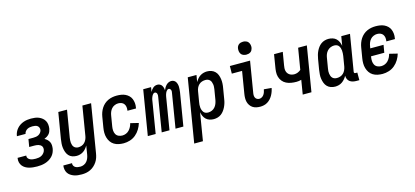

<svg xmlns="http://www.w3.org/2000/svg" viewBox="-73 -1335 4646 2149"><g transform="rotate(-15 2250.0 -261.0)"><path d="M205 8Q181 8 157.5 5.5Q134 3 112 -3Q90 -9 70.5 -20.5Q51 -32 37.5 -49Q24 -66 18 -88.5Q12 -111 16 -135L17 -142H117V-139Q114 -123 124 -110Q134 -97 148.5 -90.5Q163 -84 179.5 -82Q196 -80 212 -80Q230 -80 248 -83Q266 -86 282 -95.5Q298 -105 309.5 -120.5Q321 -136 324 -154Q326 -166 324 -177.5Q322 -189 315.5 -197.5Q309 -206 299 -212Q289 -218 278 -221Q267 -224 255 -225Q243 -226 231 -226H174L189 -314H246Q261 -314 277 -316.5Q293 -319 307 -326.5Q321 -334 331.5 -347.5Q342 -361 345 -376Q347 -391 341.5 -405Q336 -419 324.5 -427Q313 -435 298 -437.5Q283 -440 267 -440Q253 -440 238 -437.5Q223 -435 209 -427.5Q195 -420 185 -407Q175 -394 173 -380L172 -378H72L73 -382Q76 -403 85.5 -424Q95 -445 110.5 -463Q126 -481 146 -494Q166 -507 187.5 -514.5Q209 -522 231 -525Q253 -528 274 -528Q298 -528 321.5 -525Q345 -522 366 -513Q387 -504 404.5 -489.5Q422 -475 432.5 -455.5Q443 -436 445.5 -412Q448 -388 444 -364Q441 -349 435 -333.5Q429 -318 417.5 -305.5Q406 -293 391.5 -284Q377 -275 362 -269Q379 -260 393 -247Q407 -234 415.5 -217Q424 -200 425 -180Q426 -160 423 -139Q419 -116 409 -94Q399 -72 381.5 -54Q364 -36 342.5 -23.5Q321 -11 297.5 -4Q274 3 251 5.5Q228 8 205 8Z M665 223Q642 223 619 220.5Q596 218 575 210.5Q554 203 535.5 190.5Q517 178 505.5 160Q494 142 490 119.5Q486 97 489 74L490 73H590Q587 89 594.5 102.5Q602 116 614 123Q626 130 641 132.5Q656 135 672 135Q692 135 712.5 126Q733 117 747 100Q761 83 768.5 62.5Q776 42 779 22L795 -77Q785 -59 771 -42.5Q757 -26 739.5 -14.5Q722 -3 702 2.5Q682 8 663 8Q636 8 612 -0.5Q588 -9 572 -27Q556 -45 547.5 -68.5Q539 -92 535.5 -117.5Q532 -143 534 -169Q536 -195 540 -221L590 -520H691L639 -207Q637 -193 636 -178.5Q635 -164 636.5 -150Q638 -136 642.5 -123Q647 -110 656 -100Q665 -90 678 -85Q691 -80 706 -80Q725 -80 744.5 -87Q764 -94 778.5 -109Q793 -124 801.5 -143Q810 -162 813 -181L869 -520H970L878 36Q874 61 866 85.5Q858 110 843 132.5Q828 155 808 173Q788 191 764 202.5Q740 214 715 218.5Q690 223 665 223Z M1208 8Q1178 8 1149.5 2Q1121 -4 1097.5 -18.5Q1074 -33 1058.5 -55.5Q1043 -78 1035 -105.5Q1027 -133 1027 -162.5Q1027 -192 1032 -221L1052 -341Q1056 -366 1065 -391Q1074 -416 1088.5 -438.5Q1103 -461 1123.5 -479Q1144 -497 1168.5 -508Q1193 -519 1218 -523.5Q1243 -528 1268 -528Q1294 -528 1319.5 -524Q1345 -520 1367 -509.5Q1389 -499 1406.5 -482Q1424 -465 1433 -442.5Q1442 -420 1444.5 -394.5Q1447 -369 1442 -343L1441 -333H1341L1342 -339Q1345 -359 1342 -378Q1339 -397 1328 -412Q1317 -427 1299 -433.5Q1281 -440 1262 -440Q1241 -440 1220 -431Q1199 -422 1184.5 -405.5Q1170 -389 1162 -368.5Q1154 -348 1151 -327L1131 -207Q1127 -184 1128.5 -160.5Q1130 -137 1140.5 -118Q1151 -99 1171.5 -89.5Q1192 -80 1216 -80Q1237 -80 1258 -88.5Q1279 -97 1294.5 -113.5Q1310 -130 1320 -150Q1330 -170 1335 -191L1429 -168Q1419 -133 1398.5 -99Q1378 -65 1348 -40Q1318 -15 1281 -3.5Q1244 8 1208 8Z M1488 0 1574 -520H1665L1656 -466Q1662 -479 1670.5 -490Q1679 -501 1689.5 -510Q1700 -519 1713 -523.5Q1726 -528 1739 -528Q1755 -528 1768.5 -521Q1782 -514 1790 -502Q1798 -490 1802 -475Q1806 -460 1806 -445Q1812 -460 1820.5 -474.5Q1829 -489 1841 -501.5Q1853 -514 1868.5 -521Q1884 -528 1899 -528H1900Q1916 -528 1929.5 -521Q1943 -514 1951 -501.5Q1959 -489 1963 -474Q1967 -459 1967.5 -443.5Q1968 -428 1966.5 -412Q1965 -396 1963 -380L1900 0H1809L1874 -395Q1876 -404 1876.5 -413Q1877 -422 1874 -430Q1871 -438 1864.5 -444Q1858 -450 1849 -450Q1841 -450 1833.5 -444Q1826 -438 1821 -430.5Q1816 -423 1812.5 -415Q1809 -407 1806.5 -398.5Q1804 -390 1802 -381.5Q1800 -373 1799 -365L1739 0H1649L1714 -395Q1716 -404 1716 -413Q1716 -422 1713.5 -430Q1711 -438 1704.5 -444Q1698 -450 1689 -450Q1680 -450 1672.5 -444Q1665 -438 1660.5 -430.5Q1656 -423 1652.5 -415Q1649 -407 1646 -398.5Q1643 -390 1641.5 -381.5Q1640 -373 1639 -365L1579 0Z M1968 215 2090 -520H2191L2178 -441Q2189 -460 2203 -477Q2217 -494 2235 -505.5Q2253 -517 2273.5 -522.5Q2294 -528 2314 -528Q2341 -528 2365 -519.5Q2389 -511 2406.5 -493.5Q2424 -476 2433 -452.5Q2442 -429 2445.5 -403.5Q2449 -378 2447.5 -351.5Q2446 -325 2441 -299L2421 -179Q2418 -157 2411.5 -135Q2405 -113 2395 -92Q2385 -71 2371 -52Q2357 -33 2338.5 -19Q2320 -5 2297 1.5Q2274 8 2252 8Q2227 8 2203.5 0.5Q2180 -7 2163 -23Q2146 -39 2136 -61Q2126 -83 2122 -107L2069 215ZM2210 -80Q2231 -80 2252 -88.5Q2273 -97 2288 -114Q2303 -131 2311 -151.5Q2319 -172 2323 -193L2343 -313Q2345 -328 2346 -342.5Q2347 -357 2344.5 -371Q2342 -385 2337.5 -398Q2333 -411 2323 -421Q2313 -431 2300 -435.5Q2287 -440 2272 -440Q2252 -440 2232 -433.5Q2212 -427 2196.5 -412Q2181 -397 2172.5 -378Q2164 -359 2161 -339L2141 -219Q2138 -204 2137 -188Q2136 -172 2137.5 -157Q2139 -142 2144 -128Q2149 -114 2157.5 -102.5Q2166 -91 2180 -85.5Q2194 -80 2210 -80Z M2790 8Q2766 8 2743.5 3Q2721 -2 2703 -14Q2685 -26 2672.5 -44.5Q2660 -63 2654.5 -84.5Q2649 -106 2649.5 -130Q2650 -154 2654 -177L2696 -432H2577L2578 -520H2812L2753 -163Q2750 -148 2750.5 -133.5Q2751 -119 2757 -106.5Q2763 -94 2775.5 -87Q2788 -80 2802 -80Q2818 -80 2832.5 -88.5Q2847 -97 2856 -110.5Q2865 -124 2870 -139Q2875 -154 2878 -170L2966 -162Q2962 -141 2954.5 -120Q2947 -99 2936 -79.5Q2925 -60 2909.5 -43Q2894 -26 2874.5 -14Q2855 -2 2833 3Q2811 8 2790 8ZM2790 -595Q2773 -595 2756 -601.5Q2739 -608 2729.5 -621.5Q2720 -635 2717 -652.5Q2714 -670 2717 -688Q2719 -701 2725.5 -712.5Q2732 -724 2742.5 -731.5Q2753 -739 2765.5 -742Q2778 -745 2791 -745Q2808 -745 2825 -738.5Q2842 -732 2851.5 -718.5Q2861 -705 2864.5 -687.5Q2868 -670 2865 -652Q2862 -639 2856 -627.5Q2850 -616 2839 -608.5Q2828 -601 2815.5 -598Q2803 -595 2790 -595Z M3283 0 3310 -164Q3295 -160 3281 -158Q3267 -156 3253 -156Q3222 -156 3192 -161Q3162 -166 3136 -179Q3110 -192 3092 -214.5Q3074 -237 3066 -265Q3058 -293 3060 -324Q3062 -355 3068 -386L3090 -520H3191L3166 -371Q3163 -355 3162 -339.5Q3161 -324 3164 -309Q3167 -294 3175 -281.5Q3183 -269 3195 -260.5Q3207 -252 3222 -248Q3237 -244 3253 -244Q3272 -244 3292 -252Q3312 -260 3328 -274L3369 -520H3470L3384 0Z M3659 8Q3632 8 3608 -0.5Q3584 -9 3567 -26.5Q3550 -44 3541 -67.5Q3532 -91 3528 -116.5Q3524 -142 3526 -168.5Q3528 -195 3532 -221L3552 -341Q3556 -363 3562 -385Q3568 -407 3578 -428Q3588 -449 3602 -468Q3616 -487 3635 -501Q3654 -515 3676.5 -521.5Q3699 -528 3721 -528Q3746 -528 3770 -520.5Q3794 -513 3810.5 -497Q3827 -481 3837 -459Q3847 -437 3851 -413L3869 -520H3970L3900 -100Q3900 -96 3900 -92Q3900 -88 3902.5 -85Q3905 -82 3909 -81Q3913 -80 3918 -80H3937V8H3903Q3882 8 3862.5 3.5Q3843 -1 3827.5 -12.5Q3812 -24 3804 -42Q3796 -60 3796 -81Q3786 -62 3771.5 -45Q3757 -28 3739 -15.5Q3721 -3 3700 2.5Q3679 8 3659 8ZM3702 -80Q3722 -80 3741.5 -86.5Q3761 -93 3776.5 -108Q3792 -123 3800.5 -142Q3809 -161 3813 -181L3833 -301Q3835 -316 3836 -332Q3837 -348 3835.5 -363Q3834 -378 3829.5 -392Q3825 -406 3816.5 -417.5Q3808 -429 3794 -434.5Q3780 -440 3764 -440Q3743 -440 3722 -431.5Q3701 -423 3685.5 -406Q3670 -389 3662 -368.5Q3654 -348 3651 -327L3631 -207Q3628 -192 3627.5 -177.5Q3627 -163 3629 -149Q3631 -135 3636 -122Q3641 -109 3650.5 -99Q3660 -89 3673.5 -84.5Q3687 -80 3702 -80Z M4208 8Q4178 8 4149.5 2Q4121 -4 4097.5 -18.5Q4074 -33 4058.5 -55.5Q4043 -78 4035 -105.5Q4027 -133 4027 -162.5Q4027 -192 4032 -221L4052 -341Q4056 -366 4065 -391Q4074 -416 4088.5 -438.5Q4103 -461 4123.5 -479Q4144 -497 4168.5 -508Q4193 -519 4218 -523.5Q4243 -528 4268 -528Q4294 -528 4319.5 -524Q4345 -520 4367 -509.5Q4389 -499 4406.5 -482Q4424 -465 4433 -442.5Q4442 -420 4444.5 -394.5Q4447 -369 4442 -343L4441 -333H4341L4342 -339Q4345 -359 4342 -378Q4339 -397 4328 -412Q4317 -427 4299 -433.5Q4281 -440 4262 -440Q4241 -440 4220 -431Q4199 -422 4184.5 -405.5Q4170 -389 4162 -368.5Q4154 -348 4151 -327L4147 -304H4301L4286 -216H4132L4131 -207Q4127 -184 4128.5 -160.5Q4130 -137 4140.5 -118Q4151 -99 4171.5 -89.5Q4192 -80 4216 -80Q4237 -80 4258 -88.5Q4279 -97 4294.5 -113.5Q4310 -130 4320 -150Q4330 -170 4335 -191L4429 -168Q4419 -133 4398.5 -99Q4378 -65 4348 -40Q4318 -15 4281 -3.5Q4244 8 4208 8Z"/></g></svg>

Font: Iosevka Semibold
Style: Italic
Weight: 600
Italic angle: -9°
Monospace: yes
Designer: Belleve Invis
Foundry: Belleve Invis
Version: Version 32.5.0; ttfautohint (v1.8.4)